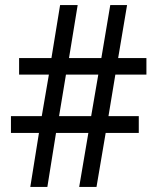

<svg xmlns="http://www.w3.org/2000/svg" viewBox="-20 -734 618 754"><path d="M433 -441 406 -278H525V-212H395L359 0H291L327 -212H200L166 0H99L133 -212H23V-278H144L172 -441H55V-506H182L216 -714H285L251 -506H378L413 -714H479L444 -506H555V-441ZM212 -278H338L366 -441H239Z"/></svg>

Font: Noto Sans Hebrew SemiCondensed
Style: Regular
Weight: 400
Width: 4
Designer: Monotype Design Team
Foundry: Monotype Imaging Inc.
Version: Version 2.003